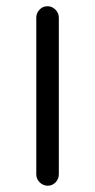

<svg xmlns="http://www.w3.org/2000/svg" viewBox="-20 -591 301 607"><path d="M130.9 -3.9Q145.5 -3.9 155.8 -14.6Q166 -25.4 166 -40V-535.2Q166 -549.8 155.3 -560.5Q144.5 -571.3 129.9 -571.3Q115.2 -571.3 105 -560.5Q94.7 -549.8 94.7 -535.2V-40Q94.7 -25.4 105.5 -14.6Q116.2 -3.9 130.9 -3.9Z"/></svg>

Font: FakePearl
Style: ExtraLight
Weight: 300
Version: Version 1.2